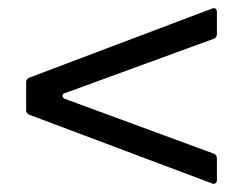

<svg xmlns="http://www.w3.org/2000/svg" viewBox="-20 -575 599 470"><path d="M52 -294Q44 -297 44 -305V-374Q44 -382 52 -385L499 -554L503 -555Q511 -555 511 -546V-492Q511 -483 503 -480L139 -347Q133 -346 133 -340Q133 -336 139 -333L503 -199Q511 -196 511 -187V-134Q511 -129 507.5 -126.5Q504 -124 499 -126Z"/></svg>

Font: Open Sauce Two
Style: Regular
Weight: 400
Designer: Alfredo Marco Pradil
Foundry: Creative Sauce Fz LLC
Version: Version 1.477